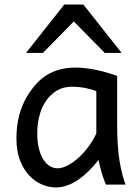

<svg xmlns="http://www.w3.org/2000/svg" viewBox="-20 -801 602 833"><path d="M488.3 -258.8Q488.3 -166.5 498.5 -103.8Q508.8 -41 524.9 0H439.5Q437 -6.3 432.6 -17.6Q428.2 -28.8 423.6 -43.2Q418.9 -57.6 414.8 -74.2Q410.6 -90.8 407.7 -107.4Q388.7 -83 367.4 -61.5Q346.2 -40 322.8 -23.4Q299.3 -6.8 273.9 2.7Q248.5 12.2 222.2 12.2Q191.4 12.2 160.9 -1Q130.4 -14.2 106 -40.5Q81.5 -66.9 66.4 -106.7Q51.3 -146.5 51.3 -200.2Q51.3 -256.3 63.7 -302Q76.2 -347.7 97.7 -383.3Q116.7 -414.6 138.2 -438Q159.7 -461.4 185.3 -476.8Q210.9 -492.2 241.7 -500Q272.5 -507.8 310.1 -507.8Q328.6 -507.8 351.3 -505.1Q374 -502.4 397.7 -497.6Q421.4 -492.7 444.8 -485.8Q468.3 -479 488.3 -471.2ZM290.5 -424.8Q274.9 -424.8 259 -421.1Q243.2 -417.5 227.8 -408.7Q212.4 -399.9 198 -385.5Q183.6 -371.1 170.9 -349.1Q157.7 -326.7 149.7 -293.2Q141.6 -259.8 141.6 -224.6Q141.6 -184.1 149.2 -155Q156.7 -126 169.2 -107.2Q181.6 -88.4 197.5 -79.6Q213.4 -70.8 229.5 -70.8Q250 -70.8 274.2 -83.5Q298.3 -96.2 321.3 -117.2Q344.2 -138.2 364.5 -165.5Q384.8 -192.9 397.9 -222.2V-405.3Q390.6 -408.7 379.2 -412.1Q367.7 -415.5 353.8 -418.5Q339.8 -421.4 323.5 -423.1Q307.1 -424.8 290.5 -424.8ZM92.8 -571.3 258.8 -781.2H341.8L507.8 -571.3H434.6L300.3 -708L166 -571.3Z"/></svg>

Font: Andika DR AuSIL
Style: Regular
Weight: 400
Designer: Annie Olsen & Victor Gaultney
Foundry: SIL International
Version: Version 0.003